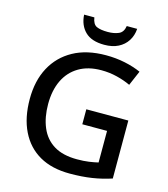

<svg xmlns="http://www.w3.org/2000/svg" viewBox="-133 -1026 996 1139"><g transform="rotate(15 365.0 -456.5)"><path d="M399 -384H657V-28Q600 -9 538.5 0.5Q477 10 402 10Q292 10 216 -33.5Q140 -77 99.5 -159.5Q59 -242 59 -357Q59 -469 103 -551Q147 -633 229.5 -678.5Q312 -724 430 -724Q491 -724 546 -712.5Q601 -701 646 -681L607 -590Q569 -608 522.5 -619.5Q476 -631 426 -631Q345 -631 288 -597Q231 -563 201.5 -501.5Q172 -440 172 -356Q172 -275 198 -213Q224 -151 279 -117Q334 -83 422 -83Q463 -83 494.5 -87.5Q526 -92 551 -98V-292H399ZM567 -923Q564 -881 543.5 -849Q523 -817 487.5 -799Q452 -781 402 -781Q324 -781 284.5 -819.5Q245 -858 241 -923H304Q310 -882 334 -871Q358 -860 403 -860Q441 -860 469 -872Q497 -884 503 -923Z"/></g></svg>

Font: Noto Sans Khmer Medium
Style: Regular
Weight: 500
Version: Version 2.003